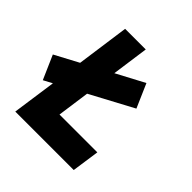

<svg xmlns="http://www.w3.org/2000/svg" viewBox="-188 -844 987 987"><g transform="rotate(45 306.0 -350.0)"><path d="M317 -700 289 -499.5 441.5 -580.5 498 -451 264.5 -326 240 -150H515L493.5 0H68.5L102.5 -239.5L54.5 -214L-2.5 -344L127 -413L167 -700Z"/></g></svg>

Font: Urbanist Black
Style: Italic
Weight: 900
Italic angle: -8°
Designer: Corey Hu
Foundry: Corey Hu
Version: Version 1.330; ttfautohint (v1.8.4.7-5d5b)